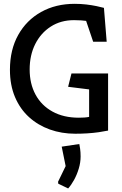

<svg xmlns="http://www.w3.org/2000/svg" viewBox="-20 -712 654 1028"><path d="M382.9 4Q310.5 4 247 -18.6Q183.5 -41.3 135.4 -84.9Q87.3 -128.6 60.3 -192.4Q33.2 -256.1 33.2 -338.4Q33.2 -445.6 77.5 -524.9Q121.8 -604.1 200.1 -647.8Q278.3 -691.5 379.7 -691.5Q412.6 -691.5 442.4 -688Q472.1 -684.4 496.7 -679.3Q521.3 -674.3 536.5 -669.9L551.2 -488.6H478.8L441.1 -600.2Q429.2 -601.7 414 -602.9Q398.7 -604.1 376.3 -604.1Q305.5 -604.1 252.1 -569.8Q198.6 -535.5 168.7 -476.1Q138.8 -416.8 138.8 -339.9Q138.8 -263.7 170.3 -205.4Q201.9 -147.1 261.2 -114.5Q320.5 -81.8 402 -81.8Q416.8 -81.8 431.6 -82.8Q446.5 -83.8 457.2 -86.2V-233.3L344.7 -247.3L362.7 -318.8H558.7V-12.8Q537.8 -8.4 509 -4.2Q480.1 0 447.6 2Q415.1 4 382.9 4ZM291.9 271.5 290.9 261.1 331.5 177.4 310.4 73.2 404.7 59.1Q406.1 65.6 408.9 84.2Q411.6 102.9 411.6 125.5Q411.6 157.8 401.8 190.5Q392 223.1 376.7 251Q361.4 278.9 344.9 297Z"/></svg>

Font: Kreon Light
Style: Regular
Weight: 300
Designer: Julia Petretta
Foundry: Julia Petretta and Eli Heuer
Version: Version 2.002